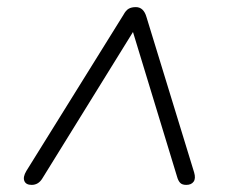

<svg xmlns="http://www.w3.org/2000/svg" viewBox="-20 -654 640 540"><path d="M69 -134Q53 -134 48.5 -145Q44 -156 54 -173L327 -612Q334 -625 342 -629.5Q350 -634 362 -634Q384 -634 392 -606L526 -169Q531 -152 524.5 -143Q518 -134 504 -134Q492 -134 486.5 -140Q481 -146 478 -157L354 -564L99 -152Q88 -134 69 -134Z"/></svg>

Font: Nunito Light
Style: Italic
Weight: 300
Italic angle: -9°
Designer: Vernon Adams
Foundry: Vernon Adams
Version: Version 3.601; ttfautohint (v1.8.2.53-6de2)